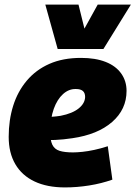

<svg xmlns="http://www.w3.org/2000/svg" viewBox="-20 -809 592 839"><path d="M167 -299Q183 -297 204.5 -298.5Q226 -300 245 -303Q296 -313 323.5 -335Q351 -357 352 -385Q352 -403 342 -411.5Q332 -420 312 -420Q281 -421 255.5 -398Q230 -375 215 -333.5Q200 -292 200 -234Q199 -197 208.5 -177Q218 -157 240 -150Q262 -143 299 -143Q316 -143 340 -145.5Q364 -148 392 -154Q420 -160 451 -170L471 -24Q423 -7 369.5 1.5Q316 10 264 10Q186 10 131 -16Q76 -42 47 -91.5Q18 -141 18 -211Q18 -284 37.5 -346.5Q57 -409 97 -456.5Q137 -504 196 -530Q255 -556 334 -556Q397 -556 441.5 -538.5Q486 -521 509.5 -488Q533 -455 533 -412Q533 -331 470 -276Q407 -221 296 -205Q256 -199 222 -197.5Q188 -196 156 -200ZM552 -789 432 -595H232L178 -789H323L349 -684L407 -789Z"/></svg>

Font: Georama ExtraCondensed Thin ExtraBold
Style: Italic
Weight: 800
Italic angle: -9°
Version: Version 1.001